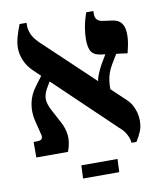

<svg xmlns="http://www.w3.org/2000/svg" viewBox="-87 -717 778 925"><g transform="rotate(-10 302.0 -254.0)"><path d="M504 10Q503 -1 499 -13.5Q495 -26 485.5 -41Q476 -56 456 -73L96 -417Q70 -442 57 -473Q44 -504 44 -533Q44 -560 51.5 -586.5Q59 -613 72 -647H106V-631Q106 -613 115 -591.5Q124 -570 148 -546L518 -196Q533 -182 542.5 -164.5Q552 -147 557 -128Q562 -109 562 -88Q562 -59 552.5 -36.5Q543 -14 528 10ZM40 0V-76H57Q74 -76 80 -83Q86 -90 82 -106L65 -174Q54 -219 62.5 -261.5Q71 -304 99 -340L149 -407L181 -373L155 -330Q134 -297 133.5 -271Q133 -245 154 -207L186 -147Q203 -117 207.5 -81.5Q212 -46 195 0ZM448 -260 397 -308Q397 -318 403 -334.5Q409 -351 418 -369.5Q427 -388 436 -402L480 -476L527 -460L479 -381Q467 -361 460 -341.5Q453 -322 450.5 -302Q448 -282 448 -260ZM560 -418 435 -434Q401 -438 387.5 -457Q374 -476 374 -519Q374 -545 379.5 -577.5Q385 -610 398 -647H433V-630Q433 -613 443 -603.5Q453 -594 472 -592L516 -586Q546 -582 560 -562.5Q574 -543 574 -507Q574 -486 570.5 -466Q567 -446 560 -418ZM244 139 247 75H424L421 139Z"/></g></svg>

Font: Noto Serif Hebrew
Style: Bold
Weight: 700
Version: Version 2.003